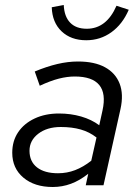

<svg xmlns="http://www.w3.org/2000/svg" viewBox="-20 -741 556 768"><path d="M191 7Q118 7 73.5 -30.5Q29 -68 29 -130Q29 -177 52.5 -212Q76 -247 118.5 -267Q161 -287 216 -287Q263 -287 304.5 -275Q346 -263 377 -240L390 -299Q405 -367 377 -401Q349 -435 279 -435Q249 -435 215.5 -426.5Q182 -418 139 -398L119 -455Q167 -475 209.5 -485Q252 -495 292 -495Q358 -495 400 -472Q442 -449 458.5 -406.5Q475 -364 462 -305L394 0H323L333 -46Q299 -19 264 -6Q229 7 191 7ZM212 -48Q248 -48 280.5 -60.5Q313 -73 345 -98L366 -191Q338 -213 303 -223Q268 -233 223 -233Q168 -233 133 -206Q98 -179 98 -138Q98 -95 128 -71.5Q158 -48 212 -48ZM325 -580Q264 -580 226.5 -615.5Q189 -651 187 -712L235 -721Q237 -675 260.5 -650.5Q284 -626 327 -626Q406 -626 446 -718L495 -702Q470 -644 425.5 -612Q381 -580 325 -580Z"/></svg>

Font: Red Hat Text
Style: Italic
Weight: 400
Italic angle: -12°
Designer: Pentagram, MCKL
Foundry: Pentagram, MCKL
Version: Version 1.023